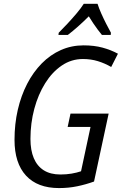

<svg xmlns="http://www.w3.org/2000/svg" viewBox="-20 -958 627 988"><path d="M283.7 9.8Q172.9 9.8 113.8 -54.4Q54.7 -118.7 54.7 -238.3Q54.7 -319.8 71.5 -392.8Q88.4 -465.8 119.6 -526.4Q150.9 -586.9 194.8 -631.6Q238.8 -676.3 293.2 -700.4Q347.7 -724.6 410.2 -724.6Q464.4 -724.6 507.6 -712.9Q550.8 -701.2 586.9 -681.6L552.2 -613.3Q519.5 -632.3 483.6 -643.3Q447.8 -654.3 406.7 -654.3Q347.2 -654.3 297.9 -620.8Q248.5 -587.4 212.4 -529.5Q176.3 -471.7 156.5 -397.9Q136.7 -324.2 136.7 -243.2Q136.7 -185.1 153.8 -144.3Q170.9 -103.5 205.1 -81.8Q239.3 -60.1 291 -60.1Q321.8 -60.1 348.6 -64.7Q375.5 -69.3 397 -76.7L445.8 -304.7H328.1L342.8 -373.5H539.1L463.9 -23.9Q422.4 -8.8 377.7 0.5Q333 9.8 283.7 9.8ZM280.8 -778.3 282.2 -789.6Q302.2 -809.6 326.7 -835.7Q351.1 -861.8 373.8 -888.7Q396.5 -915.5 411.1 -938.5H481.9Q488.8 -916.5 501 -888.9Q513.2 -861.3 526.9 -834.7Q540.5 -808.1 550.8 -789.6L549.8 -778.3H504.4Q494.1 -790.5 482.7 -805.9Q471.2 -821.3 459.7 -838.4Q448.2 -855.5 437 -874Q409.2 -846.2 381.3 -821.5Q353.5 -796.9 329.1 -778.3Z"/></svg>

Font: Open Sans SemiCondensed
Style: Italic
Weight: 400
Width: 4
Italic angle: -12°
Designer: Monotype Design Team
Foundry: Monotype Imaging Inc.
Version: Version 3.000